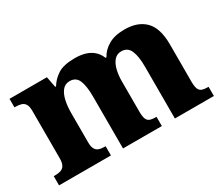

<svg xmlns="http://www.w3.org/2000/svg" viewBox="-98 -791 1198 1032"><g transform="rotate(-30 501.5 -275.0)"><path d="M17 0V-57H22Q45 -57 60.5 -62Q76 -67 84.5 -81.5Q93 -96 93 -125V-419Q93 -446 84.5 -460Q76 -474 60.5 -478.5Q45 -483 23 -483H19V-536H251L264 -469H269Q291 -505 327 -527.5Q363 -550 431 -550Q468 -550 496 -541.5Q524 -533 544.5 -515Q565 -497 576 -469H582Q601 -505 640 -527.5Q679 -550 740 -550Q822 -550 867 -504.5Q912 -459 912 -358V-128Q912 -98 918 -82.5Q924 -67 938 -62Q952 -57 974 -57H978V0H736V-322Q736 -387 720.5 -422Q705 -457 666 -457Q639 -457 622 -437.5Q605 -418 597 -386Q589 -354 589 -316V-128Q589 -98 595 -82.5Q601 -67 615 -62Q629 -57 651 -57H655V0H414V-322Q414 -387 399.5 -422Q385 -457 346 -457Q317 -457 300 -435.5Q283 -414 275.5 -379.5Q268 -345 268 -305V-122Q268 -95 276 -81Q284 -67 298.5 -62Q313 -57 335 -57H339V0Z"/></g></svg>

Font: Noto Serif Khmer ExtraBold
Style: Regular
Weight: 800
Version: Version 2.003